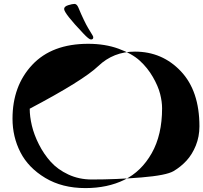

<svg xmlns="http://www.w3.org/2000/svg" viewBox="-20 -946 1040 982"><path d="M308 -900Q308 -913 329 -919.5Q350 -926 361 -926Q373 -926 381 -907Q395 -873 408.5 -845Q422 -817 430.5 -803Q439 -789 445 -779Q451 -769 454 -764Q457 -759 457 -755Q457 -744 445 -744Q435 -744 406 -775Q308 -878 308 -900ZM44 -339Q44 -507 145 -614.5Q246 -722 431 -722Q517 -722 586 -697Q655 -672 695 -635.5Q735 -599 762 -552Q789 -505 799 -465.5Q809 -426 809 -392Q809 -256 756 -162.5Q703 -69 616.5 -26.5Q530 16 417 16Q298 16 211.5 -36Q125 -88 84.5 -167Q44 -246 44 -339ZM132 -390Q132 -350 143 -303.5Q154 -257 179 -207.5Q204 -158 239.5 -118.5Q275 -79 329.5 -53.5Q384 -28 449 -28Q576 -28 703.5 -38.5Q831 -49 868 -71Q905 -93 934 -124.5Q963 -156 981.5 -201.5Q1000 -247 1000 -300Q1000 -481 905 -581.5Q810 -682 670 -682Q560 -682 482.5 -608Q405 -534 132 -390Z"/></svg>

Font: OFL Sorts Mill Goudy TT
Style: Regular
Weight: 500
Version: Version 003.000